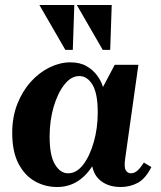

<svg xmlns="http://www.w3.org/2000/svg" viewBox="-20 -740 646 770"><path d="M29 -207Q29 -271 49.5 -323Q70 -375 104 -412.5Q138 -450 179.5 -470Q221 -490 262 -490Q301 -490 327.5 -474.5Q354 -459 370.5 -436Q387 -413 393 -391L440 -480H535L482 -104Q477 -69 484.5 -57Q492 -45 505 -45Q520 -45 532.5 -57Q545 -69 557 -88L587 -70Q564 -24 533 -7Q502 10 464 10Q419 10 388.5 -11.5Q358 -33 350 -73Q323 -32 288 -11Q253 10 209 10Q161 10 120 -13Q79 -36 54 -84Q29 -132 29 -207ZM179 -192Q179 -116 200.5 -80.5Q222 -45 253 -45Q287 -45 313.5 -79.5Q340 -114 356 -170Q372 -226 372 -289Q372 -365 351 -400Q330 -435 298 -435Q265 -435 238 -400.5Q211 -366 195 -311Q179 -256 179 -192ZM138 -720H278L272 -540H242ZM288 -720H428L422 -540H392Z"/></svg>

Font: Brygada 1918
Style: Italic
Weight: 400
Italic angle: -8°
Designer: Mateusz Machalski | Borys Kosmynka | Przemek Hoffer
Foundry: NIEPODLEGLA 2018
Version: Version 3.006